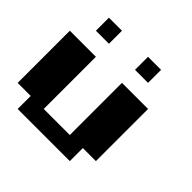

<svg xmlns="http://www.w3.org/2000/svg" viewBox="-189 -967 1157 1157"><g transform="rotate(45 389.0 -389.0)"><path d="M222.2 -666.7H111.1V-777.8H222.2ZM111.1 -111.1H0V-555.6H222.2V-111.1H444.4V-555.6H666.7V-111.1H555.6V0H111.1ZM555.6 -666.7H444.4V-777.8H555.6Z"/></g></svg>

Font: Pixeloid Sans
Style: Bold
Weight: 700
Monospace: yes
Designer: GGBot
Version: 0.3